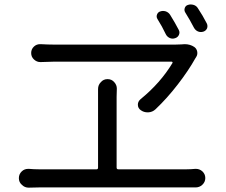

<svg xmlns="http://www.w3.org/2000/svg" viewBox="-20 -862 1023 869"><path d="M916 -755.9Q918.9 -750 918.9 -744.1Q918.9 -738.3 917 -733.4Q912.1 -722.7 900.4 -718.8Q887.7 -714.8 876 -719.7Q864.3 -724.6 857.4 -737.3Q839.8 -771.5 818.4 -805.7Q812.5 -815.4 816.4 -826.2Q820.3 -836.9 831.1 -839.8Q836.9 -841.8 842.8 -841.8Q849.6 -841.8 856.4 -839.8Q869.1 -835.9 876 -824.2Q897.5 -792 916 -755.9ZM789.1 -726.6Q794.9 -715.8 790 -704.6Q785.2 -693.4 773.4 -689.5Q760.7 -684.6 748.5 -689.9Q736.3 -695.3 730.5 -707Q713.9 -742.2 692.4 -776.4Q686.5 -786.1 690.9 -796.9Q695.3 -807.6 706.1 -810.5Q711.9 -812.5 717.8 -812.5Q723.6 -812.5 730.5 -810.5Q743.2 -805.7 750 -794.9Q772.5 -758.8 789.1 -726.6ZM760.7 -577.1Q761.7 -579.1 760.3 -581.1Q758.8 -583 756.8 -583H227.5Q206.1 -583 165 -581.1Q163.1 -581.1 162.1 -581.1Q146.5 -581.1 133.8 -592.8Q121.1 -604.5 121.1 -622.1Q121.1 -639.6 133.8 -651.4Q145.5 -662.1 161.1 -662.1Q163.1 -662.1 164.1 -662.1Q197.3 -660.2 222.7 -660.2H774.4Q788.1 -660.2 801.8 -661.1Q808.6 -662.1 815.4 -662.1Q840.8 -662.1 859.4 -649.4Q870.1 -641.6 872.6 -628.4Q875 -615.2 868.2 -604.5Q865.2 -600.6 863.3 -596.7Q834 -543.9 785.2 -480.5Q736.3 -417 683.6 -367.2Q669.9 -354.5 651.4 -353.5Q649.4 -353.5 647.5 -353.5Q630.9 -353.5 617.2 -363.3Q604.5 -372.1 604 -387.2Q603.5 -402.3 616.2 -413.1Q706.1 -486.3 760.7 -577.1ZM507.8 -103.5Q507.8 -95.7 515.6 -95.7H824.2Q842.8 -95.7 863.3 -97.7Q865.2 -97.7 867.2 -97.7Q882.8 -97.7 895.5 -86.9Q909.2 -74.2 909.2 -56.2Q909.2 -38.1 895.5 -25.4Q882.8 -13.7 865.2 -13.7Q864.3 -13.7 863.3 -13.7Q848.6 -13.7 824.2 -13.7H156.2Q132.8 -13.7 111.3 -12.7Q110.4 -12.7 109.4 -12.7Q91.8 -12.7 79.1 -25.4Q65.4 -37.1 65.4 -55.7Q65.4 -74.2 79.1 -86.9Q90.8 -97.7 107.4 -97.7Q109.4 -97.7 111.3 -97.7Q133.8 -95.7 156.2 -95.7H417Q423.8 -95.7 423.8 -103.5V-423.8V-459Q423.8 -477.5 436.5 -490.2Q448.2 -503.9 466.8 -503.9Q485.4 -503.9 497.1 -490.2Q508.8 -477.5 508.8 -460.9L507.8 -423.8Z"/></svg>

Font: Gen Jyuu Gothic P Regular
Style: Regular
Weight: 400
Designer: [Source Han Sans]
Ryoko NISHIZUKA  (kana & ideographs); Paul D. Hunt (Latin, Greek & Cyrillic); Wenlong ZHANG  (bopomofo
Version: Version 1.002.20150607